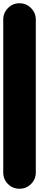

<svg xmlns="http://www.w3.org/2000/svg" viewBox="-20 -1160 240 1180"><path d="M0 -100H200V-1040H0ZM100 -200Q58 -200 29 -170.5Q0 -141 0 -100Q0 -58 29 -29Q58 0 100 0Q141 0 170.5 -29Q200 -58 200 -100Q200 -141 170.5 -170.5Q141 -200 100 -200ZM100 -1140Q58 -1140 29 -1110.5Q0 -1081 0 -1040Q0 -998 29 -969Q58 -940 100 -940Q141 -940 170.5 -969Q200 -998 200 -1040Q200 -1081 170.5 -1110.5Q141 -1140 100 -1140Z"/></svg>

Font: Wavefont Black
Style: Regular
Weight: 900
Version: Version 3.004;gftools[0.9.33]